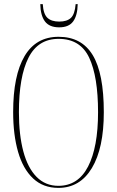

<svg xmlns="http://www.w3.org/2000/svg" viewBox="-20 -904 570 934"><path d="M264 10Q190 10 141 -36Q92 -82 68 -165Q44 -248 44 -359Q44 -537 99.5 -631Q155 -725 265 -725Q377 -725 431 -636Q485 -547 485 -358Q485 -183 427 -86.5Q369 10 264 10ZM264 0Q360 0 408.5 -94Q457 -188 457 -358Q457 -531 414 -623Q371 -715 265 -715Q165 -715 118.5 -623Q72 -531 72 -358Q72 -248 93.5 -167.5Q115 -87 158 -43.5Q201 0 264 0ZM268 -771Q220 -771 198.5 -800Q177 -829 176 -884H188Q191 -836 210.5 -817.5Q230 -799 268 -799Q306 -799 325 -817Q344 -835 348 -884H358Q357 -829 336 -800Q315 -771 268 -771Z"/></svg>

Font: Noto Serif Display ExtraCondensed Thin
Style: Regular
Weight: 100
Width: 2
Designer: Monotype Design Team
Foundry: Monotype Imaging Inc.
Version: Version 2.009